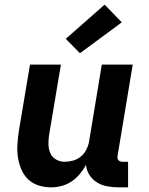

<svg xmlns="http://www.w3.org/2000/svg" viewBox="-20 -798 640 826"><path d="M200 8Q171 8 145 -0.5Q119 -9 100.5 -27Q82 -45 71.5 -70Q61 -95 57 -122Q53 -149 55 -177.5Q57 -206 61 -234L109 -520H242L191 -216Q188 -196 188.5 -176Q189 -156 196.5 -139Q204 -122 221 -112Q238 -102 258 -102Q276 -102 294 -107Q312 -112 327 -124Q342 -136 351 -153.5Q360 -171 363 -188L418 -520H551L486 -129Q485 -123 485.5 -118Q486 -113 489.5 -109Q493 -105 498 -103.5Q503 -102 509 -102H531V8H490Q465 8 441 3.5Q417 -1 397.5 -13Q378 -25 365 -45Q352 -65 350 -89Q339 -68 323.5 -49.5Q308 -31 288 -17.5Q268 -4 245 2Q222 8 200 8ZM324 -569 263 -631 430 -778 504 -702Z"/></svg>

Font: Iosevka Extrabold Extended
Style: Italic
Weight: 800
Width: 7
Italic angle: -9°
Monospace: yes
Designer: Belleve Invis
Foundry: Belleve Invis
Version: Version 32.5.0; ttfautohint (v1.8.4)